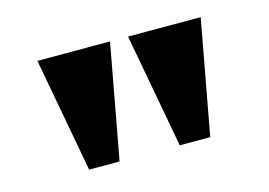

<svg xmlns="http://www.w3.org/2000/svg" viewBox="-54 -809 690 493"><g transform="rotate(-15 291.0 -562.0)"><path d="M130 -410 74 -714H267L211 -410ZM371 -410 315 -714H508L452 -410Z"/></g></svg>

Font: Noto Serif Tibetan Black
Style: Regular
Weight: 900
Version: Version 2.103